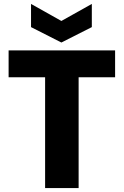

<svg xmlns="http://www.w3.org/2000/svg" viewBox="-20 -959 631 979"><path d="M380.9 -564.9V0H210V-564.9H23.9V-702.1H566.9V-564.9ZM138.2 -820.8V-939L293 -852.1L448.2 -939V-820.8L293 -742.2Z"/></svg>

Font: PoppinsZ
Style: Bold
Weight: 700
Designer: Ninad Kale (Devanagari), Jonny Pinhorn (Latin)
Foundry: Indian Type Foundry
Version: Version 3.002;FEAKit 1.0